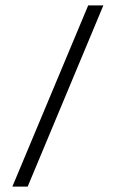

<svg xmlns="http://www.w3.org/2000/svg" viewBox="-20 -695 432 715"><path d="M26 0 308.5 -675H365L83 0Z"/></svg>

Font: Newsreader 24pt Medium
Style: Regular
Weight: 500
Designer: Hugues Gentile
Foundry: Production Type
Version: Version 1.003